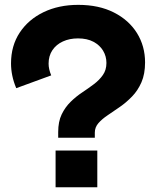

<svg xmlns="http://www.w3.org/2000/svg" viewBox="-20 -790 646 810"><path d="M48.5 -418Q37 -445.5 31.8 -471.2Q26.5 -497 26.5 -522.5Q26.5 -597 63.2 -652.5Q100 -708 164 -738.8Q228 -769.5 310 -769.5Q397 -769.5 460.2 -737.5Q523.5 -705.5 557.8 -650.5Q592 -595.5 592 -526.5Q592 -478 576.8 -443Q561.5 -408 537.2 -383Q513 -358 486 -339.2Q459 -320.5 434.8 -304.2Q410.5 -288 395.2 -270.5Q380 -253 380 -230.5V-209H225.5V-233Q225.5 -277 240.2 -307.5Q255 -338 278 -360.5Q301 -383 327 -400.2Q353 -417.5 376.2 -435Q399.5 -452.5 414.2 -473.8Q429 -495 429 -524.5Q429 -552.5 415 -576Q401 -599.5 374.2 -613.8Q347.5 -628 309 -628Q273.5 -628 245.5 -615.2Q217.5 -602.5 201.2 -578.5Q185 -554.5 185 -521.5Q185 -509.5 187.8 -497.5Q190.5 -485.5 196 -472ZM214.5 -155H390.5V0H214.5Z"/></svg>

Font: Hepta Slab
Style: Bold
Weight: 700
Designer: Michael LaGattuta
Foundry: Michael LaGattuta
Version: Version 1.100